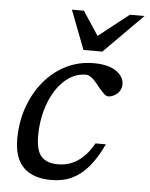

<svg xmlns="http://www.w3.org/2000/svg" viewBox="-52 -752 628 805"><g transform="rotate(5 262.0 -349.5)"><path d="M300.5 -442.5Q262 -442.5 229.5 -420.5Q197 -398.5 173.2 -360.8Q149.5 -323 136.2 -274Q123 -225 123 -170.5Q123 -107 146.5 -82.5Q170 -58 216 -58Q244.5 -58 270.5 -67.8Q296.5 -77.5 320.5 -99.8Q344.5 -122 365.5 -159H409Q382.5 -102 351.2 -64.5Q320 -27 281.5 -8.5Q243 10 194 10Q117 10 77 -29.2Q37 -68.5 37 -149Q37 -221 59 -283.2Q81 -345.5 120.5 -393Q160 -440.5 213.2 -467Q266.5 -493.5 329 -493.5Q390.5 -493.5 423.5 -470.8Q456.5 -448 456.5 -415.5Q456.5 -391.5 439 -376Q421.5 -360.5 401 -360Q392.5 -360 381 -371Q369.5 -382 354.5 -401Q339.5 -421 326 -431.8Q312.5 -442.5 300.5 -442.5ZM523.5 -709 360.5 -545H281L218 -709H268.5L341.5 -598.5H321.5L462 -709Z"/></g></svg>

Font: Newsreader 10pt
Style: Italic
Weight: 400
Italic angle: -17°
Version: Version 1.003